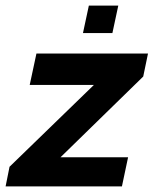

<svg xmlns="http://www.w3.org/2000/svg" viewBox="-39 -665 549 685"><path d="M257 -547 278 -645H383L362 -547ZM-19 0 -5 -70 296 -362H67L91 -474H489L472 -392L177 -104H418L396 0Z"/></svg>

Font: Kanit Medium
Style: Italic
Weight: 500
Italic angle: -12°
Designer: Katatrad Team
Foundry: CadsonDemak
Version: Version 2.000; ttfautohint (v1.8.3)